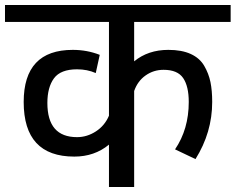

<svg xmlns="http://www.w3.org/2000/svg" viewBox="-30 -750 945 770"><path d="M-10 -662H407V-286Q390 -246 354.5 -223Q319 -200 279 -200Q160 -200 160 -337Q160 -400 186.5 -436Q213 -472 279 -472Q320 -472 354 -457L370 -530Q319 -550 262 -550Q65 -550 65 -341Q65 -122 268 -122Q349 -122 407 -170V0H508V-385Q522 -425 554 -447.5Q586 -470 626 -470Q682 -470 704.5 -437Q727 -404 727 -341Q727 -232 672 -151L754 -112Q821 -219 821 -341Q821 -387 814 -421Q807 -455 789 -486Q771 -517 735 -533.5Q699 -550 645 -550Q564 -550 508 -504V-662H895V-730H-10Z"/></svg>

Font: Glegoo
Style: Bold
Weight: 700
Version: Version 2.0.1; ttfautohint (v0.9) -r 48 -G 60